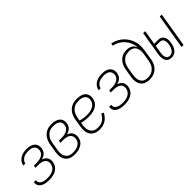

<svg xmlns="http://www.w3.org/2000/svg" viewBox="148 -1715 2703 2703"><g transform="rotate(-45 1500.0 -363.5)"><path d="M200 8Q178 8 156.5 6Q135 4 114.5 -1.5Q94 -7 75.5 -17Q57 -27 43.5 -42Q30 -57 24.5 -78Q19 -99 23 -121V-125H63V-122Q60 -106 65 -90Q70 -74 81 -63.5Q92 -53 106.5 -46Q121 -39 137 -35Q153 -31 170 -30Q187 -29 204 -29Q222 -29 239.5 -30.5Q257 -32 274.5 -37Q292 -42 309.5 -51Q327 -60 340.5 -73.5Q354 -87 362.5 -104Q371 -121 374 -138Q377 -157 374 -174.5Q371 -192 361.5 -206Q352 -220 337.5 -229Q323 -238 306.5 -243Q290 -248 271.5 -250Q253 -252 235 -252H181L188 -289H242Q258 -289 274 -290.5Q290 -292 306 -296Q322 -300 338 -307.5Q354 -315 367 -326.5Q380 -338 388 -353.5Q396 -369 398 -385Q402 -409 394 -432Q386 -455 367.5 -468.5Q349 -482 325 -486.5Q301 -491 276 -491Q253 -491 229 -487Q205 -483 183 -471.5Q161 -460 144.5 -440Q128 -420 124 -397V-395H84V-397Q88 -418 97.5 -437.5Q107 -457 123 -472.5Q139 -488 158 -499.5Q177 -511 197 -517Q217 -523 238 -525.5Q259 -528 279 -528Q301 -528 322.5 -525Q344 -522 364 -514.5Q384 -507 400 -494Q416 -481 426 -463Q436 -445 438.5 -423.5Q441 -402 438 -380Q434 -361 425.5 -342Q417 -323 402.5 -309Q388 -295 369 -285.5Q350 -276 331 -270Q352 -263 370 -250.5Q388 -238 399.5 -220Q411 -202 414 -179Q417 -156 413 -133Q409 -110 399 -88.5Q389 -67 372 -50Q355 -33 333.5 -21.5Q312 -10 289.5 -3.5Q267 3 244.5 5.5Q222 8 200 8Z M705 8Q677 8 649.5 2Q622 -4 600 -18.5Q578 -33 563 -55Q548 -77 541 -103.5Q534 -130 535 -158.5Q536 -187 540 -215L560 -335Q564 -360 572.5 -385Q581 -410 594.5 -432.5Q608 -455 627.5 -474.5Q647 -494 671 -506Q695 -518 720.5 -523Q746 -528 771 -528Q794 -528 816 -525.5Q838 -523 858.5 -515.5Q879 -508 896.5 -495.5Q914 -483 925 -464.5Q936 -446 938.5 -424Q941 -402 937 -379Q934 -360 925.5 -341.5Q917 -323 902 -309Q887 -295 868 -285.5Q849 -276 830 -270Q852 -262 870 -249Q888 -236 899 -217Q910 -198 913 -174.5Q916 -151 912 -127Q908 -106 898.5 -84.5Q889 -63 872.5 -47Q856 -31 835 -20Q814 -9 792.5 -2.5Q771 4 749 6Q727 8 705 8ZM706 -29Q724 -29 741 -30.5Q758 -32 775.5 -36.5Q793 -41 809.5 -49.5Q826 -58 839.5 -70.5Q853 -83 861.5 -99.5Q870 -116 873 -133Q876 -152 873.5 -170Q871 -188 862 -202.5Q853 -217 838.5 -227Q824 -237 807 -242.5Q790 -248 772 -250Q754 -252 735 -252H679L686 -289H742Q758 -289 774 -290.5Q790 -292 806 -296Q822 -300 838 -307.5Q854 -315 867 -326Q880 -337 888 -352.5Q896 -368 898 -384Q901 -401 898.5 -417.5Q896 -434 887.5 -447Q879 -460 865.5 -469Q852 -478 837 -483Q822 -488 805 -489.5Q788 -491 771 -491Q750 -491 729.5 -487Q709 -483 689.5 -472Q670 -461 654 -445Q638 -429 626.5 -410Q615 -391 609 -370.5Q603 -350 599 -329L579 -209Q576 -187 575 -164.5Q574 -142 579 -121Q584 -100 595 -81.5Q606 -63 623 -51Q640 -39 662 -34Q684 -29 706 -29Z M1207 8Q1179 8 1151.5 2Q1124 -4 1101.5 -18.5Q1079 -33 1063.5 -55Q1048 -77 1041.5 -103.5Q1035 -130 1035.5 -158.5Q1036 -187 1040 -215L1060 -335Q1064 -361 1072.5 -386Q1081 -411 1095 -433.5Q1109 -456 1129 -475Q1149 -494 1173.5 -506Q1198 -518 1224 -523Q1250 -528 1275 -528Q1298 -528 1321 -525Q1344 -522 1365.5 -514.5Q1387 -507 1404.5 -493.5Q1422 -480 1432.5 -461Q1443 -442 1445.5 -418.5Q1448 -395 1444 -372Q1440 -349 1430 -326.5Q1420 -304 1402 -286.5Q1384 -269 1362 -257.5Q1340 -246 1317 -239.5Q1294 -233 1270.5 -230.5Q1247 -228 1225 -228Q1189 -228 1154 -232Q1119 -236 1085 -246L1079 -209Q1076 -187 1075.5 -164Q1075 -141 1080.5 -119.5Q1086 -98 1097.5 -80Q1109 -62 1126.5 -50Q1144 -38 1166 -33.5Q1188 -29 1211 -29Q1236 -29 1261.5 -35Q1287 -41 1309 -56Q1331 -71 1348.5 -92Q1366 -113 1377 -137L1411 -121Q1397 -92 1376 -67Q1355 -42 1327.5 -24.5Q1300 -7 1269 0.5Q1238 8 1207 8ZM1225 -264Q1243 -264 1262 -266Q1281 -268 1300 -273Q1319 -278 1337 -287Q1355 -296 1369.5 -309.5Q1384 -323 1393 -341Q1402 -359 1405 -377Q1408 -395 1406 -412.5Q1404 -430 1395 -443.5Q1386 -457 1372.5 -466.5Q1359 -476 1343 -481.5Q1327 -487 1310 -489Q1293 -491 1275 -491Q1254 -491 1233 -487Q1212 -483 1192 -472.5Q1172 -462 1155.5 -446Q1139 -430 1128 -411Q1117 -392 1110 -371Q1103 -350 1099 -329L1092 -283Q1123 -273 1156.5 -268.5Q1190 -264 1225 -264Z M1700 8Q1678 8 1656.5 6Q1635 4 1614.5 -1.5Q1594 -7 1575.5 -17Q1557 -27 1543.5 -42Q1530 -57 1524.5 -78Q1519 -99 1523 -121V-125H1563V-122Q1560 -106 1565 -90Q1570 -74 1581 -63.5Q1592 -53 1606.5 -46Q1621 -39 1637 -35Q1653 -31 1670 -30Q1687 -29 1704 -29Q1722 -29 1739.5 -30.5Q1757 -32 1774.5 -37Q1792 -42 1809.5 -51Q1827 -60 1840.5 -73.5Q1854 -87 1862.5 -104Q1871 -121 1874 -138Q1877 -157 1874 -174.5Q1871 -192 1861.5 -206Q1852 -220 1837.5 -229Q1823 -238 1806.5 -243Q1790 -248 1771.5 -250Q1753 -252 1735 -252H1681L1688 -289H1742Q1758 -289 1774 -290.5Q1790 -292 1806 -296Q1822 -300 1838 -307.5Q1854 -315 1867 -326.5Q1880 -338 1888 -353.5Q1896 -369 1898 -385Q1902 -409 1894 -432Q1886 -455 1867.5 -468.5Q1849 -482 1825 -486.5Q1801 -491 1776 -491Q1753 -491 1729 -487Q1705 -483 1683 -471.5Q1661 -460 1644.5 -440Q1628 -420 1624 -397V-395H1584V-397Q1588 -418 1597.5 -437.5Q1607 -457 1623 -472.5Q1639 -488 1658 -499.5Q1677 -511 1697 -517Q1717 -523 1738 -525.5Q1759 -528 1779 -528Q1801 -528 1822.5 -525Q1844 -522 1864 -514.5Q1884 -507 1900 -494Q1916 -481 1926 -463Q1936 -445 1938.5 -423.5Q1941 -402 1938 -380Q1934 -361 1925.5 -342Q1917 -323 1902.5 -309Q1888 -295 1869 -285.5Q1850 -276 1831 -270Q1852 -263 1870 -250.5Q1888 -238 1899.5 -220Q1911 -202 1914 -179Q1917 -156 1913 -133Q1909 -110 1899 -88.5Q1889 -67 1872 -50Q1855 -33 1833.5 -21.5Q1812 -10 1789.5 -3.5Q1767 3 1744.5 5.5Q1722 8 1700 8Z M2199 8Q2171 8 2144.5 2Q2118 -4 2096.5 -18.5Q2075 -33 2060.5 -55Q2046 -77 2040 -103Q2034 -129 2034.5 -156.5Q2035 -184 2040 -212L2059 -330Q2063 -354 2070.5 -378Q2078 -402 2091.5 -424Q2105 -446 2123.5 -465Q2142 -484 2164.5 -496.5Q2187 -509 2211.5 -514Q2236 -519 2260 -519Q2284 -519 2307 -514Q2330 -509 2348.5 -497Q2367 -485 2380.5 -467.5Q2394 -450 2402 -428Q2398 -478 2379.5 -523Q2361 -568 2330.5 -604Q2300 -640 2258 -664.5Q2216 -689 2167 -699L2174 -735Q2210 -728 2243 -714Q2276 -700 2304 -680.5Q2332 -661 2355.5 -635.5Q2379 -610 2396.5 -580Q2414 -550 2425.5 -516.5Q2437 -483 2441 -447Q2445 -411 2441.5 -373.5Q2438 -336 2432 -299L2413 -181Q2409 -156 2400.5 -131.5Q2392 -107 2378 -84.5Q2364 -62 2343.5 -43.5Q2323 -25 2299 -13Q2275 -1 2249.5 3.5Q2224 8 2199 8ZM2200 -29Q2220 -29 2241 -33Q2262 -37 2281.5 -47Q2301 -57 2317.5 -72.5Q2334 -88 2345.5 -107Q2357 -126 2363.5 -146Q2370 -166 2374 -187L2393 -301Q2396 -323 2397 -345.5Q2398 -368 2393.5 -388.5Q2389 -409 2379.5 -427.5Q2370 -446 2353.5 -458.5Q2337 -471 2316 -476.5Q2295 -482 2273 -482Q2253 -482 2231.5 -478Q2210 -474 2190.5 -464Q2171 -454 2154.5 -438.5Q2138 -423 2126.5 -404Q2115 -385 2108.5 -364.5Q2102 -344 2098 -324L2079 -206Q2075 -184 2074.5 -162Q2074 -140 2078.5 -119.5Q2083 -99 2093 -81Q2103 -63 2119.5 -51Q2136 -39 2157 -34Q2178 -29 2200 -29Z M2839 0 2925 -520H2965L2879 0ZM2636 8Q2616 8 2597.5 2.5Q2579 -3 2565 -15.5Q2551 -28 2543.5 -45.5Q2536 -63 2533 -82Q2530 -101 2531 -121Q2532 -141 2535 -161L2595 -520H2635L2599 -304H2671Q2691 -304 2709.5 -299.5Q2728 -295 2742.5 -283.5Q2757 -272 2765.5 -255.5Q2774 -239 2777.5 -220.5Q2781 -202 2780.5 -182Q2780 -162 2776 -143Q2773 -125 2768 -107Q2763 -89 2755 -72Q2747 -55 2735 -39.5Q2723 -24 2707 -13Q2691 -2 2672.5 3Q2654 8 2636 8ZM2636 -28Q2650 -28 2664 -32.5Q2678 -37 2689 -46.5Q2700 -56 2708.5 -68.5Q2717 -81 2722.5 -94Q2728 -107 2732 -121Q2736 -135 2738 -148V-149Q2741 -163 2741.5 -177Q2742 -191 2740.5 -204Q2739 -217 2734 -229.5Q2729 -242 2719.5 -251Q2710 -260 2697.5 -264Q2685 -268 2671 -268H2593L2574 -155Q2572 -141 2570.5 -127Q2569 -113 2570.5 -99Q2572 -85 2576 -72Q2580 -59 2588.5 -48.5Q2597 -38 2609.5 -33Q2622 -28 2636 -28Z"/></g></svg>

Font: Iosevka Term Curly Extralight
Style: Italic
Weight: 200
Italic angle: -9°
Designer: Belleve Invis
Foundry: Belleve Invis
Version: Version 32.3.0